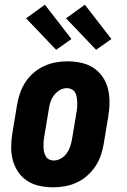

<svg xmlns="http://www.w3.org/2000/svg" viewBox="-20 -789 540 817"><path d="M207 8Q177 8 148.5 2Q120 -4 96.5 -19Q73 -34 57.5 -57Q42 -80 34.5 -107.5Q27 -135 27.5 -165Q28 -195 33 -225L53 -345Q57 -369 65.5 -393.5Q74 -418 88.5 -440Q103 -462 123.5 -479.5Q144 -497 168 -508Q192 -519 217 -523.5Q242 -528 266 -528Q296 -528 324.5 -522Q353 -516 376.5 -501Q400 -486 416 -463Q432 -440 439 -412.5Q446 -385 446 -355Q446 -325 441 -295L421 -175Q417 -151 408.5 -126.5Q400 -102 385 -80Q370 -58 350 -40.5Q330 -23 306 -12Q282 -1 256.5 3.5Q231 8 207 8ZM208 -106Q224 -106 238.5 -114Q253 -122 263 -135.5Q273 -149 278 -164Q283 -179 286 -194L306 -314Q308 -325 308.5 -335.5Q309 -346 308.5 -356.5Q308 -367 306 -377.5Q304 -388 299 -396.5Q294 -405 284.5 -409.5Q275 -414 265 -414Q249 -414 235 -406Q221 -398 210.5 -384.5Q200 -371 195 -356Q190 -341 188 -326L168 -206Q166 -195 165.5 -184.5Q165 -174 165 -163.5Q165 -153 167.5 -142.5Q170 -132 175 -123.5Q180 -115 189 -110.5Q198 -106 208 -106ZM389 -577 261 -711 341 -769 454 -623ZM219 -577 91 -711 171 -769 284 -623Z"/></svg>

Font: Iosevka Curly Slab Heavy
Style: Italic
Weight: 900
Italic angle: -9°
Monospace: yes
Designer: Belleve Invis
Foundry: Belleve Invis
Version: Version 22.1.2; ttfautohint (v1.8.4)